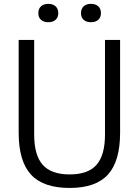

<svg xmlns="http://www.w3.org/2000/svg" viewBox="-20 -942 703 972"><path d="M332.5 9.5Q199 9.5 136.8 -58.2Q74.5 -126 74.5 -270V-740H153V-261Q153 -156.5 196 -107.8Q239 -59 332.5 -59Q426 -59 468.8 -107.8Q511.5 -156.5 511.5 -261V-740H588V-270Q588 -126 526.5 -58.2Q465 9.5 332.5 9.5ZM440.5 -829.5Q417 -829.5 403.5 -841.8Q390 -854 390 -875.5Q390 -897.5 403.5 -910Q417 -922.5 440.5 -922.5Q464 -922.5 477.5 -910Q491 -897.5 491 -875.5Q491 -854 477.5 -841.8Q464 -829.5 440.5 -829.5ZM224.5 -829.5Q201 -829.5 187.5 -841.8Q174 -854 174 -875.5Q174 -897.5 187.5 -910Q201 -922.5 224.5 -922.5Q248 -922.5 261.5 -910Q275 -897.5 275 -875.5Q275 -854 261.5 -841.8Q248 -829.5 224.5 -829.5Z"/></svg>

Font: Encode Sans SmCnd
Style: Regular
Weight: 400
Width: 4
Designer: Multiple Designers
Foundry: Impallari Type
Version: Version 3.002; ttfautohint (v1.8.3) -l 8 -r 50 -G 200 -x 14 